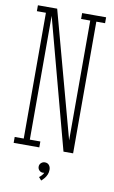

<svg xmlns="http://www.w3.org/2000/svg" viewBox="-95 -750 572 962"><g transform="rotate(10 191.0 -269.0)"><path d="M17.5 0V-30H63.5V-670H17.5V-700H115.5L290 -57H289V-670H242.5V-700H364.5V-670H320V0H271L93.5 -663.5H94.5V-30H148V0ZM186 162 172.5 146.5Q177.5 143.5 185.8 134.5Q194 125.5 194 120Q193 122 188 122Q176.5 122 169 114.2Q161.5 106.5 161.5 95.5Q161.5 84 169.8 76.5Q178 69 189 69Q202.5 69 210.2 78.2Q218 87.5 218 102Q218 115.5 213 127Q208 138.5 200.5 147.2Q193 156 186 162Z"/></g></svg>

Font: Imbue Thin
Style: Regular
Weight: 100
Designer: Tyler Finck
Foundry: Etcetera Type Company
Version: Version 1.102